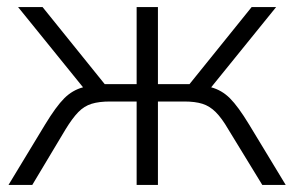

<svg xmlns="http://www.w3.org/2000/svg" viewBox="-20 -521 829 541"><path d="M4 0 107 -170Q138 -221 161 -244Q184 -267 214 -275L31 -501H100L275 -284H365V-501H425V-284H514L689 -501H758L575 -275Q605 -267 628 -244Q651 -221 682 -170L785 0H719L623 -157Q605 -188 588 -205Q571 -222 550.5 -228.5Q530 -235 499 -235H425V0H365V-235H290Q259 -235 238 -228.5Q217 -222 200.5 -205Q184 -188 165 -157L71 0Z"/></svg>

Font: Winston Light
Style: Regular
Weight: 300
Designer: Original fonts by Vernon Adams / Changes by Cristiano Sobral
Foundry: Original fonts by Vernon Adams / Changes by Cristiano Sobral
Version: Version 2.503;July 17, 2020;FontCreator 13.0.0.2655 64-bit